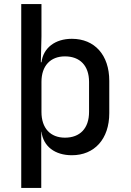

<svg xmlns="http://www.w3.org/2000/svg" viewBox="-20 -750 640 940"><path d="M332 -560C250 -560 192 -516 183 -445H180L183 -572V-730H84V170H182V-105H183C192 -33 249 10 332 10C442 10 515 -69 515 -196V-354C515 -481 443 -560 332 -560ZM416 -202C416 -121 371 -76 298 -76C227 -76 183 -122 183 -202V-349C183 -428 227 -474 298 -474C371 -474 416 -429 416 -349Z"/></svg>

Font: Tekne LDO Medium
Style: Regular
Weight: 500
Monospace: yes
Designer: Alessio Laiso, Mario Rullo, Paolo Rosset
Foundry: Alessio Laiso
Version: Version 1.000;hotconv 1.0.109;makeotfexe 2.5.65596